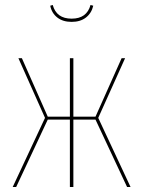

<svg xmlns="http://www.w3.org/2000/svg" viewBox="-20 -752 576 772"><path d="M375 -278 505 0H491L364 -271H275V0H261V-271H172L45 0H31L161 -278L54 -518H68L172 -283H261V-518H275V-283H364L469 -518H483ZM182 -729 192 -732Q207 -677 268 -677Q329 -677 344 -732L355 -729Q348 -699 325.5 -681.5Q303 -664 268 -664Q233 -664 210.5 -681.5Q188 -699 182 -729Z"/></svg>

Font: Fira Sans Compressed Hair
Style: Regular
Weight: 100
Width: 1
Designer: bBox Type GmbH & Carrois Corporate GbR & Edenspiekermann AG
Foundry: bBox Type GmbH & Carrois Corporate GbR & Edenspiekermann AG
Version: Version 4.301